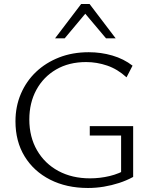

<svg xmlns="http://www.w3.org/2000/svg" viewBox="-20 -927 760 956"><path d="M418 9Q311 9 229.5 -32.5Q148 -74 102.5 -148.5Q57 -223 57 -323Q57 -397 84 -460Q111 -523 159.5 -569Q208 -615 274.5 -641Q341 -667 422 -667Q483 -667 539.5 -650.5Q596 -634 640 -600L610 -542Q565 -583 513.5 -600.5Q462 -618 409 -618Q323 -618 259.5 -581Q196 -544 161 -479.5Q126 -415 126 -332Q126 -245 164.5 -178.5Q203 -112 271 -75.5Q339 -39 428 -39Q478 -39 526 -50.5Q574 -62 615 -87L583 -47V-252H427V-299H643V-46Q610 -28 573 -16Q536 -4 497 2.5Q458 9 418 9ZM508 -736 395 -870 384 -907H426L556 -736ZM254 -736 384 -907H426L415 -871L302 -736Z"/></svg>

Font: Ysabeau Office Light
Style: Regular
Weight: 300
Designer: Christian Thalmann (Catharsis Fonts)
Version: Version 2.001;gftools[0.9.30]; featfreeze: tnum,lnum,ss02